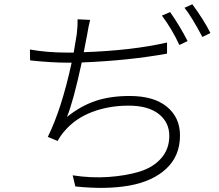

<svg xmlns="http://www.w3.org/2000/svg" viewBox="-20 -867 1040 912"><path d="M773.4 -665V-612.3Q590.8 -579.1 368.2 -570.3Q328.1 -383.8 297.9 -311.5Q364.3 -364.3 434.1 -387.7Q503.9 -411.1 595.7 -411.1Q710.9 -411.1 772.9 -359.9Q835 -308.6 835 -223.6Q835 -127 770.5 -66.4Q706.1 -5.9 595.7 14.2Q485.4 34.2 337.9 18.6L325.2 -34.2Q413.1 -20.5 495.6 -26.4Q578.1 -32.2 642.6 -51.8Q707 -71.3 745.6 -115.2Q784.2 -159.2 784.2 -221.7Q784.2 -286.1 733.9 -325.7Q683.6 -365.2 590.8 -365.2Q497.1 -365.2 417.5 -335Q337.9 -304.7 287.1 -245.1Q267.6 -223.6 253.9 -197.3L207 -216.8Q272.5 -348.6 320.3 -569.3H300.8Q224.6 -569.3 123 -580.1L122.1 -631.8Q204.1 -617.2 298.8 -617.2H330.1Q339.8 -671.9 344.7 -705.1Q349.6 -750 348.6 -775.4L408.2 -772.5Q401.4 -748 393.6 -700.2Q391.6 -690.4 386.2 -662.6Q380.9 -634.8 377.9 -619.1Q607.4 -627 773.4 -665ZM749 -793 788.1 -809.6Q834 -744.1 871.1 -671.9L832 -653.3Q797.9 -727.5 749 -793ZM856.4 -830.1 893.6 -846.7Q950.2 -769.5 979.5 -710L941.4 -691.4Q890.6 -787.1 856.4 -830.1Z"/></svg>

Font: GenEi Gothic M Light
Style: Regular
Weight: 300
Designer: o_tamon (Modified); [Source Han Sans]
Ryoko NISHIZUKA  (kana & ideographs); Paul D. Hunt (Latin, Greek & Cyrillic); Wenl
Version: Version 1.1a;Original Version 1.004